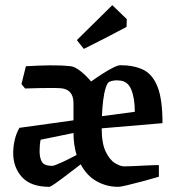

<svg xmlns="http://www.w3.org/2000/svg" viewBox="-20 -712 680 742"><path d="M31 -121Q31 -144 36.5 -169.5Q42 -195 55 -218L264 -247V-313Q264 -367 215 -371Q202 -372 178.5 -372Q155 -372 128 -371.5Q101 -371 77 -370L63 -387L80 -456Q131 -459 173 -459.5Q215 -460 254 -456Q270 -454 292 -436.5Q314 -419 332 -397Q353 -412 375.5 -426.5Q398 -441 417 -450.5Q436 -460 445 -460Q496 -460 532.5 -443Q569 -426 588.5 -377.5Q608 -329 608 -236L373 -216Q373 -158 388.5 -126Q404 -94 424.5 -81.5Q445 -69 460 -69Q470 -69 494 -70Q518 -71 545.5 -72.5Q573 -74 594 -74V-29Q571 -22 537.5 -13Q504 -4 475 3Q446 10 436 10Q392 10 353.5 -11.5Q315 -33 292 -77Q268 -59 241.5 -38.5Q215 -18 195 -4Q175 10 171 10Q99 10 65 -27.5Q31 -65 31 -121ZM374 -263 501 -280Q501 -333 487 -366.5Q473 -400 439 -401Q432 -402 422 -401Q412 -400 403 -396Q395 -393 388.5 -372.5Q382 -352 378.5 -322.5Q375 -293 374 -263ZM133 -128Q133 -102 142 -86.5Q151 -71 182 -71Q189 -71 217.5 -84Q246 -97 276 -113Q264 -153 264 -198L137 -172Q133 -152 133 -128ZM304 -523 277 -557 414 -692 470 -638 469 -608Q434 -589 389 -566Q344 -543 304 -523Z"/></svg>

Font: Grenze Gotisch Medium
Style: Regular
Weight: 500
Designer: Renata Polastri
Foundry: Omnibus-Type
Version: Version 1.001